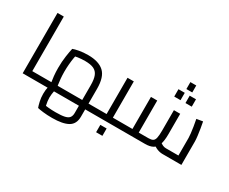

<svg xmlns="http://www.w3.org/2000/svg" viewBox="-147 -1258 2355 1978"><g transform="rotate(30 1030.0 -269.0)"><path d="M170.8 0V-68.6H290.5V0ZM96 0V-717.9H170.8V0ZM290.5 0V-68.6Q303.7 -68.6 307.1 -59.1Q310.5 -49.7 310.5 -34.3Q310.5 -18.8 307.1 -9.4Q303.7 0 290.5 0Z M290 0V-68.6H839.6L764.8 0V-245Q764.8 -314.8 748.3 -355.4Q731.8 -396.1 694.1 -413.8Q656.3 -431.4 590.5 -431.4Q545.9 -431.4 504.4 -425.3Q462.9 -419.2 439.5 -409.4L484.5 -455.8Q478.6 -431.7 472.5 -395Q466.5 -358.4 462.9 -316Q459.3 -273.6 459.3 -230.8Q459.3 -187.7 463 -146.5Q466.6 -105.3 471.7 -75.3Q476.8 -45.3 480.2 -33.5L409.1 -12.9Q405.3 -26.3 399.5 -58.5Q393.7 -90.7 389.1 -135.6Q384.5 -180.4 384.5 -230.4Q384.5 -306.2 394.2 -372.3Q403.9 -438.4 412.3 -473Q433.9 -482 481.8 -491Q529.7 -500 588.3 -500Q713.7 -500 776.7 -442.5Q839.6 -385 839.6 -245V0ZM587.7 247Q529.1 247 481.5 241.4Q433.9 235.8 412.3 230Q403.9 208 394.2 166.4Q384.5 124.7 384.5 77.3Q384.5 30.1 393.9 -8.1Q403.3 -46.3 409.1 -59.3L476.8 -31.1Q473.2 -23.5 469 -4.4Q464.9 14.7 462.1 37.3Q459.3 59.9 459.3 79.1Q459.3 99.3 462.3 122.4Q465.3 145.5 470.4 167.1Q475.5 188.7 482 205.7L432.1 163.6Q455.9 170 499.9 174.2Q543.9 178.4 590.1 178.4Q659.5 178.4 697.3 169.6Q735 160.9 749.9 140.4Q764.8 119.9 764.8 86.3V-68.6H839.6V86.3Q839.6 175 776.4 211Q713.1 247 587.7 247ZM839.6 0V-68.6H947.2V0ZM947.2 0V-68.6Q960.4 -68.6 963.8 -59.1Q967.2 -49.7 967.2 -34.3Q967.2 -18.8 963.8 -9.4Q960.4 0 947.2 0ZM290 0Q277.4 0 273.7 -9.4Q270 -18.8 270 -34.3Q270 -49.7 273.7 -59.1Q277.4 -68.6 290 -68.6Z M1129.4 0V-68.6H1237.1V0ZM947 0V-68.6H1089.3L1054.6 -40.1V-500H1129.4V0ZM947 0Q934.4 0 930.7 -9.4Q927 -18.8 927 -34.3Q927 -49.7 930.7 -59.1Q934.4 -68.6 947 -68.6ZM1237.1 0V-68.6Q1250.3 -68.6 1253.7 -59.1Q1257.1 -49.7 1257.1 -34.3Q1257.1 -18.8 1253.7 -9.4Q1250.3 0 1237.1 0ZM1054.6 147.6V60H1129.4V147.6Z M1760.4 0Q1727 0 1694.5 -13Q1662 -26 1631.2 -53.4L1680.7 -104.5Q1703.3 -85 1722 -76.8Q1740.8 -68.6 1760.4 -68.6H1939.7L1909.1 -36.6V-277.6Q1909.1 -295.4 1905.3 -329Q1901.5 -362.6 1895.1 -404.1Q1888.7 -445.6 1880.1 -487.8L1953.5 -500Q1960.7 -465.2 1967.5 -422.5Q1974.3 -379.8 1979.1 -340.8Q1983.9 -301.8 1983.9 -277.6V0ZM1237 0V-68.6H1382L1362.2 -48.5V-450H1437V0ZM1437 0V-68.6H1550.9Q1585.1 -68.6 1603.2 -78.6Q1621.3 -88.6 1628.3 -118.4Q1635.3 -148.1 1635.3 -206.9V-450H1710.1V-206.9Q1710.1 -128.9 1693.9 -83.6Q1677.6 -38.2 1642.9 -19.1Q1608.2 0 1550.9 0ZM1237 0Q1224.4 0 1220.7 -9.4Q1217 -18.8 1217 -34.3Q1217 -49.7 1220.7 -59.1Q1224.4 -68.6 1237 -68.6ZM1637.7 -702.6V-785.3H1707.7V-702.6ZM1568 -573V-660.6H1642.8V-573ZM1701.6 -573V-660.6H1776.4V-573Z"/></g></svg>

Font: Titillium Web
Style: Bold
Weight: 700
Designer: Mohamed Gaber, Accademia di Belle Arti di Urbino
Foundry: Kief Type Foundry, Accademia di Belle Arti di Urbino
Version: Version 3.000